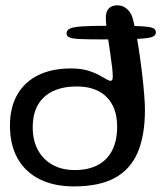

<svg xmlns="http://www.w3.org/2000/svg" viewBox="-20 -658 614 704"><path d="M359.5 -513.5Q303.5 -513.5 274.2 -514.8Q245 -516 234.5 -520.8Q224 -525.5 224 -535Q224 -547 235.8 -553Q247.5 -559 280.5 -561.2Q313.5 -563.5 376.5 -563.5Q435.5 -563.5 470.5 -562.8Q505.5 -562 523 -559.5Q540.5 -557 546 -552Q551.5 -547 551.5 -539.5Q551.5 -531.5 544.8 -526.2Q538 -521 518.2 -518.2Q498.5 -515.5 460.5 -514.5Q422.5 -513.5 359.5 -513.5ZM251 25.5Q178.5 25.5 126 -0.5Q73.5 -26.5 45 -76.2Q16.5 -126 16.5 -197.5Q16.5 -264.5 43.5 -311.2Q70.5 -358 120.5 -382.5Q170.5 -407 239 -407Q278.5 -407 304.8 -398.5Q331 -390 348 -380Q360.5 -372.5 370.8 -367Q381 -361.5 385.5 -361.5Q393.5 -361.5 393.5 -377Q393.5 -391.5 390.8 -413.5Q388 -435.5 384.5 -461Q381 -486.5 377 -511.8Q373 -537 370.5 -558.2Q368 -579.5 368 -592Q368 -638.5 410.5 -638.5Q426.5 -638.5 440 -629.5Q453.5 -620.5 462 -603.5Q469 -585 476 -551.2Q483 -517.5 489.2 -476Q495.5 -434.5 500.5 -392.5Q505.5 -350.5 508.5 -314.2Q511.5 -278 511.5 -255.5Q511.5 -161.5 484.8 -99Q458 -36.5 400.8 -5.5Q343.5 25.5 251 25.5ZM254 -34.5Q304.5 -34.5 339.2 -53.2Q374 -72 391.8 -107.5Q409.5 -143 409.5 -193Q409.5 -241.5 391.5 -274.5Q373.5 -307.5 340.5 -324.2Q307.5 -341 261 -341Q211.5 -341 175.2 -324.2Q139 -307.5 119.5 -274.2Q100 -241 100 -191Q100 -143 119 -108Q138 -73 172.5 -53.8Q207 -34.5 254 -34.5Z"/></svg>

Font: Gluten Light
Style: Regular
Weight: 300
Designer: Tyler Finck
Foundry: Etcetera Type Company
Version: Version 1.300